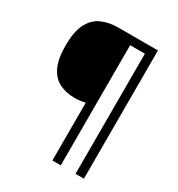

<svg xmlns="http://www.w3.org/2000/svg" viewBox="-205 -892 1065 1150"><g transform="rotate(30 327.5 -316.5)"><path d="M549 127H491V-704H389V127H331V-273Q316 -269 296.5 -266.5Q277 -264 260 -264Q198 -264 152 -287Q106 -310 80.5 -364Q55 -418 55 -509Q55 -605 82.5 -659.5Q110 -714 160 -737Q210 -760 275 -760H549Z"/></g></svg>

Font: Noto Sans Old Hungarian
Style: Regular
Weight: 400
Designer: Monotype Design Team
Foundry: Monotype Imaging Inc.
Version: Version 2.005; ttfautohint (v1.8.4.7-5d5b)